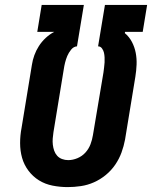

<svg xmlns="http://www.w3.org/2000/svg" viewBox="-20 -755 640 783"><path d="M256 8Q225 8 194.5 2Q164 -4 139 -19.5Q114 -35 96 -59Q78 -83 70 -111.5Q62 -140 62 -171.5Q62 -203 68 -234L110 -490Q113 -510 120 -529.5Q127 -549 138.5 -567Q150 -585 166 -600Q182 -615 201 -625H132L150 -735H322L294 -566Q280 -565 270 -552.5Q260 -540 254.5 -527Q249 -514 245.5 -500Q242 -486 240 -472L198 -216Q196 -203 195 -190Q194 -177 195.5 -164.5Q197 -152 201 -140.5Q205 -129 213 -120Q221 -111 233 -106.5Q245 -102 258 -102Q277 -102 296 -110Q315 -118 328.5 -133Q342 -148 349 -166.5Q356 -185 359 -204L402 -460Q403 -470 404.5 -480Q406 -490 406.5 -500.5Q407 -511 406.5 -521Q406 -531 404 -540Q402 -549 396 -557.5Q390 -566 380 -566L408 -735H580L562 -625H490L489 -620Q507 -605 518 -584Q529 -563 533.5 -539.5Q538 -516 537 -491.5Q536 -467 532 -442L490 -186Q485 -159 475.5 -133Q466 -107 450 -83.5Q434 -60 411.5 -41.5Q389 -23 363 -11.5Q337 0 309.5 4Q282 8 256 8Z"/></svg>

Font: Iosevka Curly Slab XBdEx
Style: Italic
Weight: 800
Width: 7
Italic angle: -9°
Monospace: yes
Designer: Belleve Invis
Foundry: Belleve Invis
Version: Version 11.1.0; ttfautohint (v1.8.3)